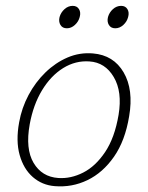

<svg xmlns="http://www.w3.org/2000/svg" viewBox="-20 -644 518 672"><path d="M305.5 -457Q377.5 -451 412.8 -390.5Q448 -330 432 -237Q418 -151.5 379 -95.5Q340 -39.5 286 -13.5Q232 12.5 171.5 7.5Q127.5 4 95 -24.2Q62.5 -52.5 48.8 -101.5Q35 -150.5 47 -216Q56 -266.5 80 -311.5Q104 -356.5 139 -390.5Q174 -424.5 216.5 -442.8Q259 -461 305.5 -457ZM184 -21Q228 -18 271.2 -40Q314.5 -62 348 -112Q381.5 -162 395 -242Q408.5 -323 378.2 -374.2Q348 -425.5 293 -429Q244.5 -432.5 201.2 -405.8Q158 -379 127.2 -328.2Q96.5 -277.5 84 -209Q68.5 -123 97.5 -74Q126.5 -25 184 -21ZM214 -545Q198.5 -545 191.5 -556.8Q184.5 -568.5 188.5 -584.5Q193 -600.5 205.8 -612Q218.5 -623.5 234.5 -623.5Q249.5 -623.5 256.5 -612Q263.5 -600.5 259 -584.5Q255 -568.5 242.2 -556.8Q229.5 -545 214 -545ZM383.5 -545Q368 -545 361 -556.8Q354 -568.5 358 -584.5Q362.5 -600.5 375.2 -612Q388 -623.5 404 -623.5Q419 -623.5 426 -612Q433 -600.5 428.5 -584.5Q424.5 -568.5 411.8 -556.8Q399 -545 383.5 -545Z"/></svg>

Font: Fraunces 9pt S100 Thin
Style: Italic
Weight: 100
Italic angle: -16°
Version: Version 1.000; ttfautohint (v1.8.3)